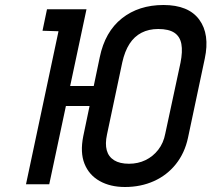

<svg xmlns="http://www.w3.org/2000/svg" viewBox="-20 -737 846 768"><path d="M397 -393H201L183 -313H380ZM379 -508 313 -192Q300 -127 318 -82Q336 -37 378.5 -13Q421 11 480 11Q543 11 595.5 -12.5Q648 -36 683.5 -80.5Q719 -125 732 -186L799 -502Q820 -600 777 -658.5Q734 -717 634 -717Q535 -717 467.5 -663.5Q400 -610 379 -508ZM408 -199 469 -487Q479 -532 498 -561.5Q517 -591 546 -606Q575 -621 613 -621Q655 -621 677.5 -606Q700 -591 705.5 -561Q711 -531 702 -486L641 -202Q634 -165 613 -138Q592 -111 562 -96.5Q532 -82 496 -82Q459 -82 436.5 -96Q414 -110 407 -136Q400 -162 408 -199ZM150 -614 214 -612 84 0H177L326 -700H168Z"/></svg>

Font: Advent Pro SemiBold
Style: Italic
Weight: 600
Italic angle: -12°
Version: Version 3.000